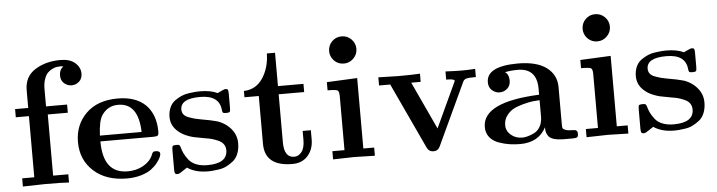

<svg xmlns="http://www.w3.org/2000/svg" viewBox="-45 -895 4090 1095"><g transform="rotate(-5 2000.0 -347.0)"><path d="M42 -397V-443.8H117.2V-544.9Q117.2 -623 178 -661.6Q238.8 -700.2 323.2 -700.2Q378.4 -700.2 407.7 -674.1Q437 -647.9 437 -612.8Q437 -584 418.5 -567.4Q399.9 -550.8 375 -550.8Q352.1 -550.8 333 -566.9Q314 -583 314 -612.8Q314 -645 336.9 -662.1Q330.1 -664.1 320.1 -664.1Q310.1 -664.1 299.6 -662.6Q289.1 -661.1 273.4 -653.6Q257.8 -646 246.8 -634.5Q235.8 -623 227.5 -599.6Q219.2 -576.2 219.2 -544.9V-443.8H339.8V-397H225.1V-46.9H312V0Q275.9 -2.9 173.8 -2.9Q152.8 -2.9 47.9 0V-46.9H117.2V-397Z M382.8 -225.1Q382.8 -323.2 448.2 -388.2Q513.7 -453.1 629.4 -453.1Q732.4 -453.1 788.6 -398.9Q844.7 -342.8 844.7 -245.1Q844.7 -226.1 838.1 -221.9Q831.5 -217.8 812.5 -217.8H510.7Q510.7 -34.2 651.4 -34.2Q651.9 -34.2 652.3 -34.2Q701.2 -34.2 740.5 -56.2Q779.8 -78.1 795.4 -113.8Q800.3 -127 804.4 -130.9Q808.6 -134.8 820.8 -134.8Q844.7 -134.8 844.7 -117.2Q844.7 -110.4 839.1 -97.7Q833.5 -85 819.1 -66.4Q804.7 -47.9 783.2 -32Q761.7 -16.1 725.1 -5.1Q688.5 5.9 643.6 5.9Q524.4 5.9 453.6 -58.6Q382.8 -123 382.8 -225.1ZM510.7 -251H749.5Q744.6 -417 629.4 -417Q568.4 -417 534.7 -365.2Q514.6 -334 510.7 -251Z M915.5 -22V-130.9Q915.5 -149.9 918.9 -155Q922.4 -160.2 939.5 -160.2Q951.7 -160.2 956.1 -158Q960.4 -155.8 963.4 -146Q969.2 -125 976.8 -108.9Q984.4 -92.8 1000 -72.3Q1015.6 -51.8 1043 -40.8Q1070.3 -29.8 1107.4 -29.8Q1221.2 -29.8 1221.7 -105Q1221.7 -126 1210.4 -140.9Q1199.2 -155.8 1178.2 -164.3Q1157.2 -172.9 1143.8 -176.5Q1130.4 -180.2 1110.4 -183.1Q1061.5 -191.9 1042.5 -196Q1023.4 -200.2 999 -210.7Q974.6 -221.2 955.6 -237.8Q915.5 -272 915.5 -321.8Q915.5 -352.5 926.5 -376.7Q937.5 -400.9 957 -414.6Q976.6 -428.2 995.6 -436.5Q1014.6 -444.8 1039.1 -448Q1063.5 -451.2 1075 -452.1Q1086.4 -453.1 1099.6 -453.1Q1162.6 -453.1 1200.7 -434.1Q1239.7 -453.1 1245.6 -453.1Q1257.8 -453.1 1260.7 -447.5Q1263.7 -441.9 1263.7 -424.8V-345.2Q1263.7 -326.2 1260 -321.5Q1256.3 -316.9 1239.3 -316.9Q1224.1 -316.9 1220.7 -321Q1217.3 -325.2 1216.3 -336.9Q1208.5 -420.9 1098.6 -420.9Q986.8 -420.9 986.3 -358.9Q986.3 -341.8 995.8 -329.8Q1005.4 -317.9 1024.9 -311Q1044.4 -304.2 1055.4 -301Q1066.4 -297.9 1088.4 -293.9Q1153.3 -282.7 1181.9 -274.4Q1210.4 -266.1 1237.3 -246.1Q1292.5 -202.1 1292.5 -140.1Q1292.5 -105 1281.5 -78.4Q1270.5 -51.8 1251 -36.9Q1231.4 -22 1212.4 -12.5Q1193.4 -2.9 1168.5 0.5Q1143.6 3.9 1132.6 4.9Q1121.6 5.9 1107.4 5.9Q1035.6 5.9 989.3 -25.9L963.4 -8.8Q942.9 5.9 934.1 5.9Q934.1 5.9 933.6 5.9Q921.4 5.9 918.5 0Q915.5 -5.9 915.5 -22Z M1351.1 -397V-433.1Q1420.9 -435.1 1460 -494.6Q1499 -554.2 1500 -634.8H1546.9V-443.8H1692.9V-397H1546.9V-121.1Q1546.9 -34.2 1605 -34.2Q1628.9 -34.2 1647 -56.6Q1665 -79.1 1665 -126V-176.8H1711.9V-124Q1711.9 -67.9 1679.4 -31Q1647 5.9 1591.3 5.9Q1433.1 5.9 1433.1 -123V-397Z M1823.7 0V-46.9H1893.1V-356Q1893.1 -383.8 1883.1 -389.4Q1873 -395 1826.7 -395V-441.9L2001 -450.2V-46.9H2063V0Q1955.1 -2.9 1945.8 -2.9Q1916.5 -2.9 1823.7 0ZM1933.1 -694.8Q1965.3 -694.8 1988.3 -671.9Q2011.2 -648.9 2011.2 -616.9Q2011.2 -585 1988 -562Q1964.8 -539.1 1933.1 -539.1Q1899.9 -539.1 1877.4 -562Q1855 -585 1855 -616.9Q1855 -648.9 1877.4 -671.9Q1899.9 -694.8 1933.1 -694.8Z M2121.6 -397V-443.8Q2131.3 -443.8 2175.5 -442.4Q2219.7 -440.9 2235.8 -440.9Q2310.1 -440.9 2359.9 -443.8V-397H2305.7L2432.6 -124L2548.8 -374Q2553.7 -383.8 2553.7 -386.2Q2553.7 -397 2509.8 -397Q2507.8 -397 2505.9 -397V-443.8Q2568.8 -440.9 2596.7 -440.9Q2637.7 -440.9 2675.8 -443.8V-397Q2631.8 -397 2619.4 -392.6Q2606.9 -388.2 2601.6 -376L2435.5 -20Q2424.3 3.9 2398.4 3.9Q2372.6 3.9 2360.8 -21L2185.5 -397Z M2701.7 -107.9Q2701.7 -251 3026.4 -265.1V-298.8Q3026.4 -417 2916.5 -417Q2877.4 -417 2844.2 -410.2Q2866.2 -395 2866.2 -360.8Q2866.2 -331.1 2847.4 -314.5Q2828.6 -297.9 2803.2 -297.9Q2780.3 -297.9 2760.7 -314.5Q2741.2 -331.1 2741.2 -360.8Q2741.2 -452.6 2920.4 -453.1Q3028.3 -453.1 3084.5 -411.1Q3140.6 -369.1 3140.6 -298.8V-84Q3140.6 -69.8 3142.6 -64Q3144.5 -58.1 3158.4 -52.5Q3172.4 -46.9 3201.7 -46.9Q3210.4 -46.9 3214.4 -45.9Q3218.3 -44.9 3222.9 -40Q3227.5 -35.2 3227.5 -23.9Q3227.5 -7.8 3220.5 -3.9Q3213.4 0 3195.3 0H3147.5Q3110.4 0 3087.4 -7.1Q3064.5 -14.2 3055.9 -28.1Q3047.4 -42 3045.4 -51.5Q3043.5 -61 3043.5 -77.1Q3000.5 5.9 2894.5 5.9Q2864.7 5.9 2834.5 1.5Q2804.2 -2.9 2772.2 -14.4Q2740.2 -25.9 2720.9 -49.8Q2701.7 -73.7 2701.7 -107.9ZM2818.4 -108.9Q2818.4 -75.7 2845 -52.7Q2871.6 -29.8 2909.7 -29.8Q2922.9 -29.8 2939.2 -33.9Q2955.6 -38.1 2977.1 -48.1Q2998.5 -58.1 3012.5 -82Q3026.4 -106 3026.4 -139.2V-233.9Q3004.4 -232.9 2984.9 -230.5Q2965.3 -228 2932.4 -219.5Q2899.4 -210.9 2876.5 -199Q2853.5 -187 2835.9 -163.3Q2818.4 -139.6 2818.4 -108.9Z M3274.9 0V-46.9H3344.2V-356Q3344.2 -383.8 3334.2 -389.4Q3324.2 -395 3277.8 -395V-441.9L3452.1 -450.2V-46.9H3514.2V0Q3406.2 -2.9 3397 -2.9Q3367.7 -2.9 3274.9 0ZM3384.3 -694.8Q3416.5 -694.8 3439.5 -671.9Q3462.4 -648.9 3462.4 -616.9Q3462.4 -585 3439.2 -562Q3416 -539.1 3384.3 -539.1Q3351.1 -539.1 3328.6 -562Q3306.2 -585 3306.2 -616.9Q3306.2 -648.9 3328.6 -671.9Q3351.1 -694.8 3384.3 -694.8Z M3585 -22V-130.9Q3585 -149.9 3588.4 -155Q3591.8 -160.2 3608.9 -160.2Q3621.1 -160.2 3625.5 -158Q3629.9 -155.8 3632.8 -146Q3638.7 -125 3646.2 -108.9Q3653.8 -92.8 3669.4 -72.3Q3685.1 -51.8 3712.4 -40.8Q3739.7 -29.8 3776.9 -29.8Q3890.6 -29.8 3891.1 -105Q3891.1 -126 3879.9 -140.9Q3868.7 -155.8 3847.7 -164.3Q3826.7 -172.9 3813.2 -176.5Q3799.8 -180.2 3779.8 -183.1Q3731 -191.9 3711.9 -196Q3692.9 -200.2 3668.5 -210.7Q3644 -221.2 3625 -237.8Q3585 -272 3585 -321.8Q3585 -352.5 3595.9 -376.7Q3606.9 -400.9 3626.5 -414.6Q3646 -428.2 3665 -436.5Q3684.1 -444.8 3708.5 -448Q3732.9 -451.2 3744.4 -452.1Q3755.9 -453.1 3769 -453.1Q3832 -453.1 3870.1 -434.1Q3909.2 -453.1 3915 -453.1Q3927.2 -453.1 3930.2 -447.5Q3933.1 -441.9 3933.1 -424.8V-345.2Q3933.1 -326.2 3929.4 -321.5Q3925.8 -316.9 3908.7 -316.9Q3893.6 -316.9 3890.1 -321Q3886.7 -325.2 3885.7 -336.9Q3877.9 -420.9 3768.1 -420.9Q3656.2 -420.9 3655.8 -358.9Q3655.8 -341.8 3665.3 -329.8Q3674.8 -317.9 3694.3 -311Q3713.9 -304.2 3724.9 -301Q3735.8 -297.9 3757.8 -293.9Q3822.8 -282.7 3851.3 -274.4Q3879.9 -266.1 3906.7 -246.1Q3961.9 -202.1 3961.9 -140.1Q3961.9 -105 3950.9 -78.4Q3939.9 -51.8 3920.4 -36.9Q3900.9 -22 3881.8 -12.5Q3862.8 -2.9 3837.9 0.5Q3813 3.9 3802 4.9Q3791 5.9 3776.9 5.9Q3705.1 5.9 3658.7 -25.9L3632.8 -8.8Q3612.3 5.9 3603.5 5.9Q3603.5 5.9 3603 5.9Q3590.8 5.9 3587.9 0Q3585 -5.9 3585 -22Z"/></g></svg>

Font: CMU Serif
Style: Bold
Weight: 700
Version: Version 0.7.0